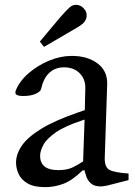

<svg xmlns="http://www.w3.org/2000/svg" viewBox="-20 -760 556 790"><path d="M166 10Q120 10 94 -5Q68 -20 57 -43.5Q46 -67 46 -91Q46 -126 70 -161Q94 -196 150.5 -230.5Q207 -265 303 -298L329 -307L331 -397Q332 -434 308 -458.5Q284 -483 243 -483Q208 -483 183.5 -461Q159 -439 149 -393Q146 -383 126.5 -374Q107 -365 76 -365Q58 -365 49 -369.5Q40 -374 45 -388Q61 -427 98 -459Q135 -491 182 -510.5Q229 -530 275 -530Q340 -530 381.5 -499Q423 -468 421 -412L411 -111Q410 -72 430.5 -61Q451 -50 509 -46V-19L474 -10Q441 -1 423 3Q405 7 395 7Q368 7 354.5 -5Q341 -17 335.5 -33Q330 -49 328 -59H320Q277 -17 240 -3.5Q203 10 166 10ZM220 -60Q256 -60 279.5 -71.5Q303 -83 322 -96L328 -268L319 -265Q246 -241 208.5 -214.5Q171 -188 158 -163Q145 -138 145 -119Q145 -60 220 -60ZM161 -567 144 -589 227 -688Q238 -700 247 -710Q256 -720 266 -729Q280 -742 297 -740Q314 -738 326 -724Q338 -710 336.5 -693Q335 -676 321 -663Q310 -654 299 -647.5Q288 -641 274 -633Z"/></svg>

Font: Hedvig Letters Serif 18pt
Style: Regular
Weight: 400
Designer: Alexander Örn & Tor Weibull
Foundry: Kanon Foundry
Version: Version 1.000